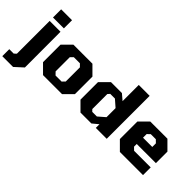

<svg xmlns="http://www.w3.org/2000/svg" viewBox="-44 -1440 2330 2330"><g transform="rotate(45 1120.5 -275.0)"><path d="M78 -580V-720H265V-580ZM-25 187V67H51L79 40V-522H265L266 90L160 187Z M487 0 376 -111V-411L487 -522H813L924 -411V-111L813 0ZM598 -104H702L737 -140V-383L702 -418H598L563 -383V-140Z M1130 0 1019 -111V-411L1130 -523H1318L1393 -459V-737H1580V0H1393V-63L1317 0ZM1225 -107H1304L1393 -184V-339L1305 -416H1225L1201 -389V-132Z M1806 0 1695 -111V-411L1806 -522H2100L2211 -411V-213H1882V-167L1918 -132H2203V0ZM1882 -321H2041V-383L2005 -418H1918L1882 -383Z"/></g></svg>

Font: Tomorrow
Style: Bold
Weight: 700
Designer: Tony de Marco, Monica Rizzolli
Foundry: Just in Type
Version: Version 2.002